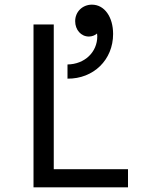

<svg xmlns="http://www.w3.org/2000/svg" viewBox="-20 -805 640 825"><path d="M124 0H530V-78H211V-700H124ZM270 -528V-467C382 -466 466 -548 466 -659C466 -732 429 -785 375 -785C335 -785 303 -755 303 -714C303 -677 328 -648 362 -648C375 -648 388 -653 397 -661C397 -657 398 -653 398 -649C398 -581 344 -529 270 -528Z"/></svg>

Font: CommitMonoNiceRocks
Style: Regular
Weight: 400
Monospace: yes
Designer: Eigil Nikolajsen
Foundry: Eigil Nikolajsen
Version: Version 1.143